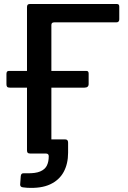

<svg xmlns="http://www.w3.org/2000/svg" viewBox="-20 -762 637 953"><path d="M95 168Q80 167 80 154L83 113Q84 97 98 98H114Q156 99 179.5 89Q203 79 212.5 60Q222 41 222 13Q222 0 207 0H142L225 -80Q225 -70 235 -70H304Q318 -70 318 -54V-4Q318 51 296 91.5Q274 132 229 153Q184 174 114 170ZM114 -727Q114 -742 127 -742H561Q572 -742 572 -729V-666Q572 -651 557 -651H249Q235 -651 235 -638V-16Q235 0 217 0H130Q121 0 117.5 -3.5Q114 -7 114 -16ZM420 -397V-345Q420 -327 399 -327H29Q19 -327 15.5 -331Q12 -335 12 -344V-395Q12 -410 24 -410H409Q420 -410 420 -397Z"/></svg>

Font: Libre Franklin Medium
Style: Regular
Weight: 500
Designer: Pablo Impallari, Rodrigo Fuenzalida, Nhung Nguyen
Foundry: Impallari Type
Version: Version 3.000